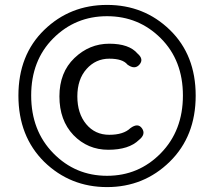

<svg xmlns="http://www.w3.org/2000/svg" viewBox="-20 -750 872 782"><path d="M160 -91Q55 -195 55 -360.5Q55 -526 160 -628Q265 -730 416 -730Q567 -730 672 -628Q777 -526 777 -360.5Q777 -195 671.5 -91.5Q566 12 416 12Q266 12 160 -91ZM197 -126Q287 -34 416 -34Q545 -34 635 -126Q725 -218 725 -361Q725 -504 635 -594Q545 -684 416 -684Q287 -684 197 -594Q107 -504 107 -361Q107 -218 197 -126ZM511 -228Q542 -251 558.5 -227Q575 -203 546 -180Q505 -140 421 -140Q337 -140 279 -200Q222 -260 222 -357.5Q222 -455 283 -513.5Q344 -572 425 -572Q506 -572 540 -532Q567 -509 548 -487Q529 -465 499 -487Q480 -511 425 -511Q370 -511 332.5 -469Q295 -427 295 -357.5Q295 -288 331 -244.5Q367 -201 425 -201Q483 -201 511 -228Z"/></svg>

Font: Raw Maruko Gothic CJK TC
Style: Regular
Weight: 400
Version: Version 1.001